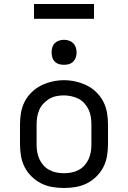

<svg xmlns="http://www.w3.org/2000/svg" viewBox="-20 -932 640 960"><path d="M300 8Q271 8 241.5 3Q212 -2 186 -15Q160 -28 138.5 -49Q117 -70 103.5 -96Q90 -122 85 -151.5Q80 -181 80 -210V-310Q80 -339 85 -368.5Q90 -398 103.5 -424Q117 -450 138.5 -471Q160 -492 186.5 -505Q213 -518 242 -524.5Q271 -531 300 -531Q329 -531 358 -524.5Q387 -518 413.5 -505Q440 -492 461.5 -471Q483 -450 496.5 -424Q510 -398 515 -368.5Q520 -339 520 -310V-210Q520 -181 515 -151.5Q510 -122 496.5 -96Q483 -70 461.5 -49Q440 -28 414 -15Q388 -2 358.5 3Q329 8 300 8ZM300 -66Q319 -66 337.5 -69.5Q356 -73 373 -82Q390 -91 402.5 -105Q415 -119 423 -136.5Q431 -154 434 -172.5Q437 -191 437 -210V-310Q437 -329 434 -348Q431 -367 423 -384Q415 -401 402 -415.5Q389 -430 372 -438.5Q355 -447 336 -451Q317 -455 298 -455Q279 -455 260.5 -451Q242 -447 226 -437.5Q210 -428 197 -414Q184 -400 176.5 -383Q169 -366 166 -347.5Q163 -329 163 -310V-210Q163 -191 166 -172.5Q169 -154 177 -136.5Q185 -119 197.5 -105Q210 -91 227 -82Q244 -73 262.5 -69.5Q281 -66 300 -66ZM300 -608Q287 -608 275 -611.5Q263 -615 254 -624Q245 -633 241.5 -645Q238 -657 238 -670Q238 -683 241.5 -695Q245 -707 254 -716Q263 -725 275 -729Q287 -733 300 -733Q313 -733 325 -729Q337 -725 346 -716Q355 -707 359 -695Q363 -683 363 -670Q363 -657 359 -645Q355 -633 346 -624Q337 -615 325 -611.5Q313 -608 300 -608ZM150 -838V-912H450V-838Z"/></svg>

Font: Zed Sans Extended
Style: Regular
Weight: 400
Width: 7
Designer: Belleve Invis
Foundry: Belleve Invis
Version: Version 1.0.0; ttfautohint (v1.8.4)